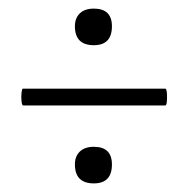

<svg xmlns="http://www.w3.org/2000/svg" viewBox="-20 -415 438 446"><path d="M198 -310Q154 -310 154 -354Q154 -373 165.5 -384Q177 -395 198 -395Q240 -395 240 -354Q240 -310 198 -310ZM34 -170Q31 -170 30 -180Q29 -190 30 -199.5Q31 -209 33 -209H364Q368 -209 368 -189.5Q368 -170 364 -170ZM198 11Q154 11 154 -33Q154 -52 165.5 -63Q177 -74 198 -74Q240 -74 240 -33Q240 11 198 11Z"/></svg>

Font: Cormorant
Style: Regular
Weight: 400
Designer: Christian Thalmann (Catharsis Fonts)
Version: Version 1.000;PS 001.000;hotconv 1.0.70;makeotf.lib2.5.58329